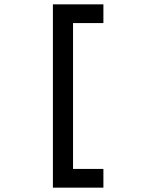

<svg xmlns="http://www.w3.org/2000/svg" viewBox="-20 -732 656 882"><path d="M223 130V-712H455V-626H315.5V44H455V130Z"/></svg>

Font: Overpass Mono Light Medium
Style: Regular
Weight: 500
Monospace: yes
Version: Version 4.000